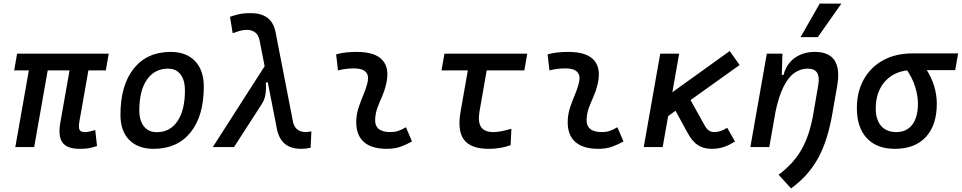

<svg xmlns="http://www.w3.org/2000/svg" viewBox="-20 -815 5330 1064"><path d="M420.9 9.8Q351.6 9.8 326.2 -25.1Q300.8 -60.1 314.5 -136.7L381.8 -517.6H486.3L419.9 -141.6Q414.6 -110.8 420.2 -96.9Q425.8 -83 451.7 -83Q463.4 -83 476.6 -86.2Q489.7 -89.4 507.8 -94.2L517.6 -5.9Q492.2 2.9 471.9 6.3Q451.7 9.8 420.9 9.8ZM58.6 -424.8 74.7 -517.6H582.5L566.4 -424.8ZM64.9 0 156.2 -517.6H260.7L169.4 0Z M831.1 9.8Q744.6 9.8 696 -39.8Q647.5 -89.4 647.5 -177.7Q647.5 -342.8 721.2 -435.1Q794.9 -527.3 925.8 -527.3Q1012.2 -527.3 1060.8 -476.6Q1109.4 -425.8 1109.4 -335Q1109.4 -172.4 1035.9 -81.3Q962.4 9.8 831.1 9.8ZM849.1 -82.5Q922.4 -82.5 963.6 -143.8Q1004.9 -205.1 1004.9 -314Q1004.9 -370.6 980.5 -402.6Q956.1 -434.6 911.6 -434.6Q836.4 -434.6 794.2 -373.5Q752 -312.5 752 -203.6Q752 -146.5 777.6 -114.5Q803.2 -82.5 849.1 -82.5Z M1648.4 9.8Q1594.7 9.8 1561.5 -15.6Q1528.3 -41 1515.6 -95.2L1418 -593.8Q1411.1 -623.5 1392.6 -636.5Q1374 -649.4 1349.1 -649.4Q1326.7 -649.4 1307.4 -643.6Q1288.1 -637.7 1269.5 -630.9L1254.4 -721.7Q1274.4 -729 1301.3 -735.6Q1328.1 -742.2 1370.6 -742.2Q1424.8 -742.2 1459.2 -718.5Q1493.7 -694.8 1505.9 -642.6L1604 -138.7Q1610.8 -109.4 1629.4 -96.2Q1647.9 -83 1674.8 -83Q1677.2 -83 1684.6 -84Q1691.9 -85 1705.6 -86.9L1701.2 3.9Q1687.5 6.8 1674.8 8.3Q1662.1 9.8 1648.4 9.8ZM1159.2 0 1478.5 -498 1527.3 -380.4 1453.1 -356.9Q1454.6 -336.4 1453.6 -315.9Q1452.6 -295.4 1447.8 -276.4Q1442.9 -257.3 1432.1 -240.7L1276.9 0Z M2229.5 -109.9 2263.2 -31.2Q2233.4 -14.2 2200.2 -2.2Q2167 9.8 2124 9.8Q2035.6 9.8 1992.7 -31.7Q1949.7 -73.2 1954.6 -153.3Q1957 -189.9 1969 -224.6Q1981 -259.3 1994.9 -292Q2008.8 -324.7 2016.1 -355Q2026.4 -395 2007.6 -415.5Q1988.8 -436 1942.4 -436Q1896 -436 1853 -424.8L1842.8 -513.7Q1871.6 -522 1900.4 -524.7Q1929.2 -527.3 1958 -527.3Q2059.1 -527.3 2100.1 -481.2Q2141.1 -435.1 2119.1 -345.2Q2110.8 -310.5 2097.4 -280.5Q2084 -250.5 2072.8 -221.2Q2061.5 -191.9 2059.1 -157.7Q2053.7 -83 2143.1 -83Q2167.5 -83 2185.8 -89.1Q2204.1 -95.2 2229.5 -109.9Z M2689 9.8Q2589.8 9.8 2551.8 -40Q2513.7 -89.8 2532.2 -195.3L2588.9 -517.6H2693.4L2637.7 -200.2Q2627 -139.6 2645.8 -111.3Q2664.6 -83 2714.8 -83Q2752 -83 2814 -101.6L2809.6 -10.7Q2754.9 9.8 2689 9.8ZM2426.8 -424.8 2442.9 -517.6H2901.9L2885.7 -424.8Z M3401.4 -109.9 3435.1 -31.2Q3405.3 -14.2 3372.1 -2.2Q3338.9 9.8 3295.9 9.8Q3207.5 9.8 3164.6 -31.7Q3121.6 -73.2 3126.5 -153.3Q3128.9 -189.9 3140.9 -224.6Q3152.8 -259.3 3166.7 -292Q3180.7 -324.7 3188 -355Q3198.2 -395 3179.4 -415.5Q3160.6 -436 3114.3 -436Q3067.9 -436 3024.9 -424.8L3014.6 -513.7Q3043.5 -522 3072.3 -524.7Q3101.1 -527.3 3129.9 -527.3Q3231 -527.3 3272 -481.2Q3313 -435.1 3291 -345.2Q3282.7 -310.5 3269.3 -280.5Q3255.9 -250.5 3244.6 -221.2Q3233.4 -191.9 3231 -157.7Q3225.6 -83 3314.9 -83Q3339.4 -83 3357.7 -89.1Q3376 -95.2 3401.4 -109.9Z M3641.1 -142.1 3599.1 -227.1 4023.9 -532.2 4078.6 -454.6ZM3547.4 0 3638.7 -517.6H3743.7L3652.3 0ZM3923.8 9.8Q3879.4 9.8 3848.1 -10.3Q3816.9 -30.3 3791 -77.6L3706.5 -232.4L3804.2 -265.1L3884.3 -121.1Q3895.5 -100.6 3908.2 -91.8Q3920.9 -83 3938 -83Q3956.1 -83 3972.7 -88.6Q3989.3 -94.2 4009.8 -106.9L4053.2 -31.2Q4019 -9.3 3989 0.2Q3959 9.8 3923.8 9.8Z M4138.2 0 4229.5 -517.6H4315.9L4312.5 -394L4243.2 0ZM4495.6 -527.3Q4574.2 -527.3 4605 -480.2Q4635.7 -433.1 4619.6 -340.3L4593.3 -189Q4580.1 -112.3 4560.5 -50.3Q4541 11.7 4513.4 61.8Q4485.8 111.8 4449 152.8Q4412.1 193.8 4363.8 229L4294.9 153.3Q4335.9 122.6 4367.4 88.1Q4398.9 53.7 4422.1 12.9Q4445.3 -27.8 4461.4 -77.6Q4477.5 -127.4 4487.8 -188L4514.6 -344.2Q4522.5 -389.2 4508.1 -411.9Q4493.7 -434.6 4456.5 -434.6Q4417 -434.6 4383.3 -411.6Q4349.6 -388.7 4322.5 -335.2Q4295.4 -281.7 4276.4 -190.4L4300.8 -399.9H4322.3Q4337.9 -460.9 4384.3 -494.1Q4430.7 -527.3 4495.6 -527.3ZM4416.5 -609.4 4522.5 -794.9H4642.6L4512.2 -609.4Z M4939 9.8Q4838.9 9.8 4783.7 -49.3Q4728.5 -108.4 4728.5 -215.8Q4728.5 -307.1 4766.8 -375.2Q4805.2 -443.4 4874.3 -481.2Q4943.4 -519 5035.6 -519H5289.6L5273.4 -426.3H5035.6Q4974.6 -426.3 4929 -399.9Q4883.3 -373.5 4858.2 -325.7Q4833 -277.8 4833 -213.9Q4833 -151.9 4862.8 -117.4Q4892.6 -83 4946.3 -83Q5003.9 -83 5035.4 -124Q5066.9 -165 5066.9 -240.2Q5066.9 -284.2 5051.3 -334.7Q5035.6 -385.3 5000.5 -434.6H5110.8Q5141.6 -388.2 5156.5 -338.9Q5171.4 -289.6 5171.4 -240.2Q5171.4 -121.1 5110.6 -55.7Q5049.8 9.8 4939 9.8Z"/></svg>

Font: Cascadia Code
Style: Italic
Weight: 400
Italic angle: -10°
Designer: Aaron Bell
Foundry: Saja Typeworks
Version: Version 2407.024